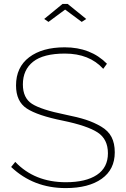

<svg xmlns="http://www.w3.org/2000/svg" viewBox="-20 -957 643 982"><path d="M206 -860 300 -937H326L421 -860L398 -845L313 -908L228 -845ZM508 -605Q437 -683 312 -683Q202 -683 149.5 -641.5Q97 -600 97 -525Q97 -456 143.5 -426Q190 -396 313 -371Q378 -358 419.5 -344.5Q461 -331 497.5 -309.5Q534 -288 550.5 -256Q567 -224 567 -178Q567 -90 500 -42.5Q433 5 316 5Q151 5 37 -103L58 -129Q157 -25 317 -25Q419 -25 475.5 -62.5Q532 -100 532 -173Q532 -245 479.5 -279.5Q427 -314 301 -340Q172 -366 117 -402Q62 -438 62 -520Q62 -613 129 -664Q196 -715 311 -715Q444 -715 527 -631Z"/></svg>

Font: Raleway-v4020 ExtraLight
Style: Regular
Weight: 275
Designer: Matt McInerney, Pablo Impallari, Rodrigo Fuenzalida
Foundry: Matt McInerney, Pablo Impallari, Rodrigo Fuenzalida
Version: Version 4.020;PS 004.020;hotconv 1.0.88;makeotf.lib2.5.64775